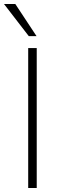

<svg xmlns="http://www.w3.org/2000/svg" viewBox="-44 -947 304 967"><path d="M98 0V-705H141V0ZM101 -765 -24 -927H33L140 -765Z"/></svg>

Font: Nunito Sans 10pt SemiCondensed ExtraLight
Style: Regular
Weight: 250
Width: 4
Designer: Vernon Adams
Foundry: Vernon Adams
Version: Version 3.101;gftools[0.9.27]